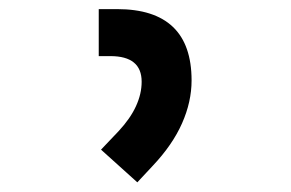

<svg xmlns="http://www.w3.org/2000/svg" viewBox="-20 -713 626 413"><path d="M275.4 -320.8 197.3 -391.1 235.4 -431.2Q260.3 -458 272.5 -484.6Q284.7 -511.2 284.7 -537.1Q284.7 -564.9 267.8 -578.6Q251 -592.3 217.3 -592.3H192.4V-693.4H231.9Q312 -693.4 352.1 -655Q392.1 -616.7 392.1 -540Q392.1 -494.1 371.6 -447.8Q351.1 -401.4 308.6 -356.4Z"/></svg>

Font: Cascadia Mono Medium
Style: Regular
Weight: 500
Monospace: yes
Designer: Aaron Bell
Foundry: Saja Typeworks
Version: Version 2407.024